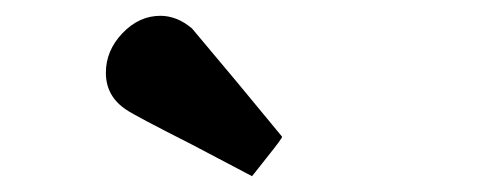

<svg xmlns="http://www.w3.org/2000/svg" viewBox="-20 -726 615 243"><path d="M114 -634Q114 -662 135 -684Q156 -706 183 -706Q204 -706 223 -690L280 -622Q336 -554 337 -553Q338 -552 318 -527L299 -503L223 -543Q150 -580 140 -587Q114 -604 114 -634Z"/></svg>

Font: KaTeX_Main
Style: Bold
Weight: 700
Version: Version 1.1; ttfautohint (v1.3)